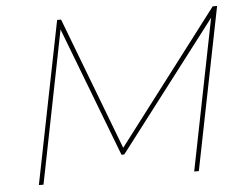

<svg xmlns="http://www.w3.org/2000/svg" viewBox="-50 -762 1065 825"><g transform="rotate(-5 482.0 -350.0)"><path d="M915 -700 775 0H755L885 -652L462 -99H450L236 -658L105 0H85L225 -700H242L460 -128L896 -700Z"/></g></svg>

Font: Montserrat Alternates Thin
Style: Italic
Weight: 250
Italic angle: -11.3°
Designer: Julieta Ulanovsky
Foundry: Julieta Ulanovsky
Version: Version 7.200